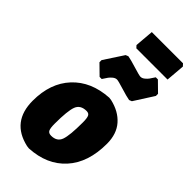

<svg xmlns="http://www.w3.org/2000/svg" viewBox="-280 -954 1027 1027"><g transform="rotate(45 234.0 -440.5)"><path d="M439 -893 451 -880 442 -773H206L194 -786L203 -893ZM405 -737 460 -683V-667L389 -556L374 -550Q351 -554 306 -568Q261 -582 251 -582Q239 -582 227.5 -572.5Q216 -563 210 -554.5Q204 -546 191 -526H175L119 -581V-597L191 -707L206 -713Q229 -709 274 -695Q319 -681 329 -681Q341 -681 352.5 -690.5Q364 -700 370 -708.5Q376 -717 389 -737ZM290 -484 306 -482Q376 -466 416 -420.5Q456 -375 456 -301Q456 -159 382 -77Q308 5 178 12L162 10Q12 -24 12 -183Q12 -316 86.5 -396Q161 -476 290 -484ZM255 -348Q209 -348 195.5 -312Q182 -276 182 -179Q182 -145 188.5 -132.5Q195 -120 214 -120Q258 -120 271 -156Q284 -192 284 -290Q284 -323 278 -335.5Q272 -348 255 -348Z"/></g></svg>

Font: Alegreya Sans SC Black
Style: Italic
Weight: 900
Italic angle: -7°
Designer: Juan Pablo del Peral
Foundry: Huerta Tipografica
Version: Version 2.007